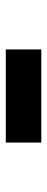

<svg xmlns="http://www.w3.org/2000/svg" viewBox="229 -664 162 660"><g transform="rotate(-90 310.0 -334.0)"><path d="M150 -273H470V-395H150Z"/></g></svg>

Font: Monaspace Krypton
Style: Bold
Weight: 700
Designer: Riley Cran & the Lettermatic Team
Foundry: Lettermatic
Version: Version 1.200 (Monaspace Krypton)